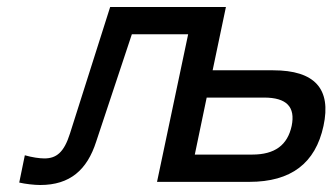

<svg xmlns="http://www.w3.org/2000/svg" viewBox="-20 -520 951 549"><path d="M255 -115 357 -422H518L429 0H693C812 0 882 -53 905 -160C928 -266 880 -319 761 -319H588L626 -500H295L180 -138C163 -84 141 -67 107 -67C93 -67 72 -70 51 -76L35 2C52 6 78 9 95 9C180 9 229 -34 255 -115ZM537 -78 571 -241H735C800 -241 825 -214 814 -160C802 -105 766 -78 701 -78Z"/></svg>

Font: LT Wave Text Italic
Style: Regular
Weight: 400
Designer: Daniel Lyons
Version: Version 2.5 (Glyphs App)